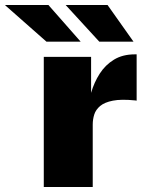

<svg xmlns="http://www.w3.org/2000/svg" viewBox="-124 -743 576 763"><path d="M50 0V-517H238V-374Q250 -415.5 272.2 -450.2Q294.5 -485 329 -506Q363.5 -527 411.5 -527Q415 -527 417 -527Q419 -527 419 -527V-343Q417.5 -343.5 416.2 -343.5Q415 -343.5 412.5 -344Q358 -349.5 324.8 -343Q291.5 -336.5 274 -321.8Q256.5 -307 250.5 -287.8Q244.5 -268.5 244.5 -248V0ZM60.5 -577.5 -104.5 -723H68.5L196.5 -577.5ZM270.5 -577.5 137 -723H303.5L406.5 -577.5Z"/></svg>

Font: Public Sans Thin Black
Style: Regular
Weight: 900
Version: Version 2.001